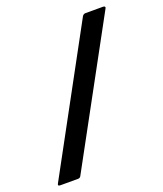

<svg xmlns="http://www.w3.org/2000/svg" viewBox="-143 -738 699 821"><g transform="rotate(-20 206.5 -327.5)"><path d="M-9.7 0Q-23.9 0 -16.4 -12.1L328.1 -646.2Q333.5 -655 342.6 -655H422.6Q428.7 -655 430.9 -652Q433.1 -648.9 429.3 -642.9L84.1 -8.8Q80.1 0 70.6 0Z"/></g></svg>

Font: Sofia Sans Semi Condensed
Style: Italic
Weight: 400
Italic angle: -9°
Designer: Botio Nikoltchev, Ani Petrova
Foundry: lettersoup
Version: Version 4.101